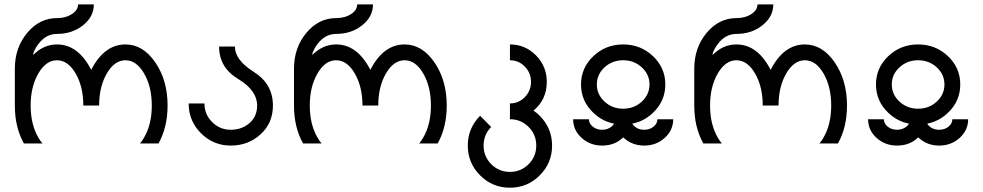

<svg xmlns="http://www.w3.org/2000/svg" viewBox="-20 -665 4557 890"><path d="M714.8 0H628.9Q639.2 -11.7 647.9 -27.3Q683.6 -88.4 683.6 -175.8Q683.6 -263.2 647.9 -324.5Q612.3 -385.7 561.5 -385.7Q510.7 -385.7 475.1 -324.5Q439.5 -263.2 439.5 -175.8H366.2Q366.2 -263.2 330.6 -324.5Q294.9 -385.7 244.1 -385.7Q193.4 -385.7 157.7 -324.5Q122.1 -263.2 122.1 -175.8Q122.1 -88.4 157.7 -27.3Q166.5 -11.7 176.8 0H90.8Q48.8 -75.2 48.8 -175.8V-346.7Q48.8 -443.8 106 -512.5Q163.1 -581.1 244.1 -581.1Q284.7 -581.1 313.2 -599.6Q341.8 -618.2 341.8 -644.5H415Q415 -587.9 365 -547.9Q314.9 -507.8 244.1 -507.8Q193.4 -507.8 157.7 -460.9Q143.1 -441.4 134.8 -419.4L133.8 -410.2Q182.1 -459 244.1 -459Q342.3 -459 402.8 -341.3Q463.4 -459 561.5 -459Q642.6 -459 699.7 -376Q756.8 -293 756.8 -175.8Q756.8 -75.2 714.8 0Z M1068.8 -449.2Q1068.8 -386.7 1157 -331.3Q1245.1 -275.9 1245.1 -175.8Q1245.1 -94.7 1188 -42.5Q1130.9 9.8 1049.8 9.8Q968.8 9.8 911.6 -47.4Q854.5 -104.5 854.5 -185.5H927.7Q927.7 -134.8 963.4 -99.1Q999 -63.5 1049.8 -63.5Q1100.6 -63.5 1136.2 -94.2Q1171.9 -125 1171.9 -175.8Q1171.9 -246.1 1083.7 -299.1Q995.6 -352.1 995.6 -449.2Z M2008.8 0H1922.9Q1933.1 -11.7 1941.9 -27.3Q1977.5 -88.4 1977.5 -175.8Q1977.5 -263.2 1941.9 -324.5Q1906.2 -385.7 1855.5 -385.7Q1804.7 -385.7 1769 -324.5Q1733.4 -263.2 1733.4 -175.8H1660.2Q1660.2 -263.2 1624.5 -324.5Q1588.9 -385.7 1538.1 -385.7Q1487.3 -385.7 1451.7 -324.5Q1416 -263.2 1416 -175.8Q1416 -88.4 1451.7 -27.3Q1460.4 -11.7 1470.7 0H1384.8Q1342.8 -75.2 1342.8 -175.8V-346.7Q1342.8 -443.8 1399.9 -512.5Q1457 -581.1 1538.1 -581.1Q1578.6 -581.1 1607.2 -599.6Q1635.7 -618.2 1635.7 -644.5H1709Q1709 -587.9 1658.9 -547.9Q1608.9 -507.8 1538.1 -507.8Q1487.3 -507.8 1451.7 -460.9Q1437 -441.4 1428.7 -419.4L1427.7 -410.2Q1476.1 -459 1538.1 -459Q1636.2 -459 1696.8 -341.3Q1757.3 -459 1855.5 -459Q1936.5 -459 1993.7 -376Q2050.8 -293 2050.8 -175.8Q2050.8 -75.2 2008.8 0Z M2343.8 205.1Q2262.7 205.1 2205.6 147.9Q2148.4 90.8 2148.4 9.8Q2148.4 -70.8 2205.6 -128.4L2256.8 -76.2Q2221.7 -41 2221.7 9.8Q2221.7 60.5 2257.3 96.2Q2293 131.8 2343.8 131.8Q2394.5 131.8 2430.2 96.2Q2465.8 60.5 2465.8 9.8Q2465.8 -41 2430.2 -76.7Q2394.5 -112.3 2343.8 -112.3V-185.5Q2384.3 -185.5 2412.8 -214.8Q2441.4 -244.1 2441.4 -285.6Q2441.4 -327.1 2412.8 -356.4Q2384.3 -385.7 2343.8 -385.7V-459Q2414.6 -459 2464.6 -408.2Q2514.6 -357.4 2514.6 -285.6Q2514.6 -203.6 2453.1 -152.3Q2468.3 -142.1 2481.9 -128.4Q2539.1 -70.8 2539.1 9.8Q2539.1 90.8 2481.9 147.9Q2424.8 205.1 2343.8 205.1Z M2868.7 -161.1Q2919.4 -161.1 2955.1 -194.1Q2990.7 -227.1 2990.7 -273.4Q2990.7 -319.8 2955.1 -352.8Q2919.4 -385.7 2868.7 -385.7Q2817.9 -385.7 2782.2 -352.8Q2746.6 -319.8 2746.6 -273.4Q2746.6 -227.1 2782.2 -194.1Q2817.9 -161.1 2868.7 -161.1ZM2966.3 9.8Q2910.6 9.8 2871.6 -25.9L2868.7 -28.3Q2830.6 9.8 2771 9.8Q2715.3 9.8 2676 -25.9Q2636.7 -61.5 2636.7 -112.3H2710Q2710 -92.3 2727.8 -77.9Q2745.6 -63.5 2771 -63.5Q2796.4 -63.5 2814.5 -78.1Q2822.3 -84.5 2826.7 -91.8Q2772 -102.5 2730.5 -142.1Q2673.3 -196.3 2673.3 -273.4Q2673.3 -350.6 2730.5 -404.8Q2787.6 -459 2868.7 -459Q2949.7 -459 3006.8 -404.8Q3064 -350.6 3064 -273.4Q3064 -196.3 3006.8 -142.1Q2965.3 -102.5 2910.6 -91.8Q2929.7 -63.5 2966.3 -63.5Q2991.7 -63.5 3009.5 -77.9Q3027.3 -92.3 3027.3 -112.3H3100.6Q3100.6 -61.5 3061.3 -25.9Q3022 9.8 2966.3 9.8Z M3864.3 0H3778.3Q3788.6 -11.7 3797.4 -27.3Q3833 -88.4 3833 -175.8Q3833 -263.2 3797.4 -324.5Q3761.7 -385.7 3710.9 -385.7Q3660.2 -385.7 3624.5 -324.5Q3588.9 -263.2 3588.9 -175.8H3515.6Q3515.6 -263.2 3480 -324.5Q3444.3 -385.7 3393.6 -385.7Q3342.8 -385.7 3307.1 -324.5Q3271.5 -263.2 3271.5 -175.8Q3271.5 -88.4 3307.1 -27.3Q3315.9 -11.7 3326.2 0H3240.2Q3198.2 -75.2 3198.2 -175.8V-346.7Q3198.2 -443.8 3255.4 -512.5Q3312.5 -581.1 3393.6 -581.1Q3434.1 -581.1 3462.6 -599.6Q3491.2 -618.2 3491.2 -644.5H3564.5Q3564.5 -587.9 3514.4 -547.9Q3464.4 -507.8 3393.6 -507.8Q3342.8 -507.8 3307.1 -460.9Q3292.5 -441.4 3284.2 -419.4L3283.2 -410.2Q3331.5 -459 3393.6 -459Q3491.7 -459 3552.2 -341.3Q3612.8 -459 3710.9 -459Q3792 -459 3849.1 -376Q3906.2 -293 3906.2 -175.8Q3906.2 -75.2 3864.3 0Z M4235.8 -161.1Q4286.6 -161.1 4322.3 -194.1Q4357.9 -227.1 4357.9 -273.4Q4357.9 -319.8 4322.3 -352.8Q4286.6 -385.7 4235.8 -385.7Q4185.1 -385.7 4149.4 -352.8Q4113.8 -319.8 4113.8 -273.4Q4113.8 -227.1 4149.4 -194.1Q4185.1 -161.1 4235.8 -161.1ZM4333.5 9.8Q4277.8 9.8 4238.8 -25.9L4235.8 -28.3Q4197.8 9.8 4138.2 9.8Q4082.5 9.8 4043.2 -25.9Q4003.9 -61.5 4003.9 -112.3H4077.1Q4077.1 -92.3 4095 -77.9Q4112.8 -63.5 4138.2 -63.5Q4163.6 -63.5 4181.6 -78.1Q4189.5 -84.5 4193.8 -91.8Q4139.2 -102.5 4097.7 -142.1Q4040.5 -196.3 4040.5 -273.4Q4040.5 -350.6 4097.7 -404.8Q4154.8 -459 4235.8 -459Q4316.9 -459 4374 -404.8Q4431.2 -350.6 4431.2 -273.4Q4431.2 -196.3 4374 -142.1Q4332.5 -102.5 4277.8 -91.8Q4296.9 -63.5 4333.5 -63.5Q4358.9 -63.5 4376.7 -77.9Q4394.5 -92.3 4394.5 -112.3H4467.8Q4467.8 -61.5 4428.5 -25.9Q4389.2 9.8 4333.5 9.8Z"/></svg>

Font: Catrinity
Style: Regular
Weight: 400
Designer: Alexander Lange
Foundry: High-Logic / Made with FontCreator
Version: Version 2.090;May 20, 2024;FontCreator 15.0.0.2974 64-bit